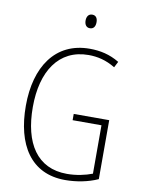

<svg xmlns="http://www.w3.org/2000/svg" viewBox="-99 -978 781 1055"><g transform="rotate(10 292.0 -450.5)"><path d="M329 -911C307 -911 298 -893 298 -873C298 -851 308 -835 328 -835C349 -835 359 -850 359 -874C359 -894 351 -911 329 -911ZM323 -356V-321H484V-51C445 -36 395 -25 343 -25C176 -25 95 -153 95 -355C95 -553 181 -689 348 -689C397 -689 446 -678 497 -647L514 -680C461 -712 407 -724 348 -724C156 -724 56 -572 56 -355C56 -138 147 10 339 10C400 10 466 -2 521 -27V-356Z"/></g></svg>

Font: Noto Sans Devanagari Condensed ExtraLight
Style: Regular
Weight: 200
Width: 3
Designer: Jelle Bosma - Monotype Design Team
Foundry: Monotype Imaging Inc.
Version: Version 2.004